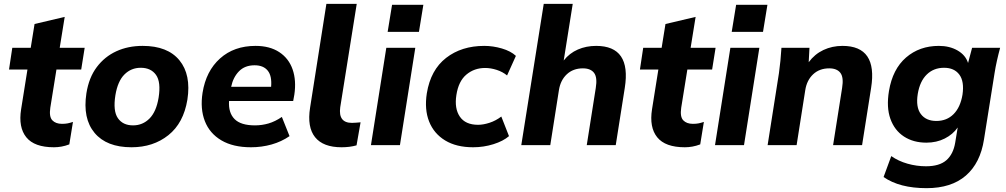

<svg xmlns="http://www.w3.org/2000/svg" viewBox="-20 -756 5242 1000"><path d="M261 11Q159 11 117 -41Q75 -93 90 -187L123 -394H27L44 -507H140L160 -631L317 -668L291 -507H421L403 -394H274L242 -195Q235 -148 252.5 -129.5Q270 -111 303 -111Q320 -111 332.5 -113.5Q345 -116 360 -121L341 -4Q320 4 300 7.5Q280 11 261 11Z M665 11Q535 11 472.5 -64Q410 -139 430 -270Q443 -352 484 -406.5Q525 -461 586 -489Q647 -517 723 -517Q853 -517 914.5 -442Q976 -367 956 -237Q936 -115 857 -52Q778 11 665 11ZM673 -103Q723 -103 758.5 -138.5Q794 -174 806 -247Q819 -329 792.5 -366Q766 -403 713 -403Q663 -403 628 -368Q593 -333 581 -260Q568 -178 594 -140.5Q620 -103 673 -103Z M1287 11Q1194 11 1133 -25Q1072 -61 1047 -125Q1022 -189 1035 -273Q1053 -386 1126 -451.5Q1199 -517 1311 -517Q1385 -517 1434.5 -484.5Q1484 -452 1504 -394.5Q1524 -337 1513 -263L1507 -230H1173Q1169 -169 1201.5 -136Q1234 -103 1308 -103Q1344 -103 1378.5 -113Q1413 -123 1448 -147L1488 -47Q1446 -18 1394.5 -3.5Q1343 11 1287 11ZM1306 -416Q1255 -416 1224.5 -384.5Q1194 -353 1184 -304H1392Q1397 -360 1374.5 -388Q1352 -416 1306 -416Z M1759 11Q1663 11 1621 -41.5Q1579 -94 1595 -195L1680 -736H1838L1752 -197Q1741 -116 1813 -116Q1823 -116 1834.5 -117Q1846 -118 1858 -119L1837 1Q1802 11 1759 11Z M1999 -590 2022 -731H2185L2162 -590ZM1912 0 1992 -507H2143L2063 0Z M2444 11Q2357 11 2298.5 -24.5Q2240 -60 2215 -123Q2190 -186 2203 -270Q2223 -392 2303.5 -454.5Q2384 -517 2502 -517Q2548 -517 2594 -503.5Q2640 -490 2667 -465L2621 -363Q2598 -382 2567 -392Q2536 -402 2507 -402Q2450 -402 2409 -367.5Q2368 -333 2357 -261Q2346 -191 2375 -148.5Q2404 -106 2470 -106Q2497 -106 2529.5 -116.5Q2562 -127 2591 -149L2631 -47Q2601 -21 2550 -5Q2499 11 2444 11Z M2695 0 2812 -736H2963L2916 -441Q2946 -479 2989.5 -498Q3033 -517 3085 -517Q3269 -517 3234 -298L3187 0H3036L3083 -298Q3092 -353 3074 -376.5Q3056 -400 3016 -400Q2965 -400 2932 -369Q2899 -338 2891 -286L2846 0Z M3547 11Q3445 11 3403 -41Q3361 -93 3376 -187L3409 -394H3313L3330 -507H3426L3446 -631L3603 -668L3577 -507H3707L3689 -394H3560L3528 -195Q3521 -148 3538.5 -129.5Q3556 -111 3589 -111Q3606 -111 3618.5 -113.5Q3631 -116 3646 -121L3627 -4Q3606 4 3586 7.5Q3566 11 3547 11Z M3791 -590 3814 -731H3977L3954 -590ZM3704 0 3784 -507H3935L3855 0Z M3978 0 4037 -375Q4046 -439 4050 -507H4196L4192 -432Q4223 -474 4268.5 -495.5Q4314 -517 4368 -517Q4552 -517 4517 -298L4470 0H4319L4366 -298Q4375 -353 4357 -376.5Q4339 -400 4299 -400Q4248 -400 4215 -369Q4182 -338 4174 -286L4129 0Z M4806 224Q4665 224 4582 166L4622 57Q4659 83 4706.5 96.5Q4754 110 4803 110Q4873 110 4909 78.5Q4945 47 4955 -13L4968 -92Q4943 -56 4900.5 -34.5Q4858 -13 4805 -13Q4737 -13 4688 -45Q4639 -77 4617.5 -137Q4596 -197 4610 -282Q4629 -396 4699 -456.5Q4769 -517 4870 -517Q4926 -517 4967.5 -493Q5009 -469 5022 -428L5043 -507H5189Q5180 -474 5172.5 -440.5Q5165 -407 5160 -375L5105 -30Q5086 93 5010.5 158.5Q4935 224 4806 224ZM4857 -126Q4911 -126 4946.5 -161.5Q4982 -197 4993 -263Q5003 -332 4976.5 -367.5Q4950 -403 4897 -403Q4843 -403 4807 -368Q4771 -333 4760 -267Q4749 -198 4776 -162Q4803 -126 4857 -126Z"/></svg>

Font: Winston
Style: Bold Italic
Weight: 700
Italic angle: -9°
Designer: Original fonts by Vernon Adams / Changes by Cristiano Sobral
Foundry: Original fonts by Vernon Adams / Changes by Cristiano Sobral
Version: Version 2.503;July 17, 2020;FontCreator 13.0.0.2655 64-bit